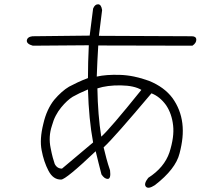

<svg xmlns="http://www.w3.org/2000/svg" viewBox="-20 -799 1040 895"><path d="M398 -633 414 -759Q422 -779 437 -779Q452 -779 456 -752L441 -632L874 -630Q894 -630 895 -615Q896 -599 877 -586L438 -587Q436 -551 434 -514.5Q432 -478 431 -442Q453 -447 480 -449Q507 -451 539 -450Q604 -448 675 -422Q746 -393 784 -342Q822 -289 830 -224Q834 -191 830.5 -156.5Q827 -122 817 -84Q799 -11 702 64Q671 84 660 71Q649 58 671 30Q746 -18 770 -89Q793 -161 787 -214Q781 -269 754 -309Q725 -349 686 -364Q600 -262 544.5 -199Q489 -136 463 -112Q469 -87 476 -60.5Q483 -34 493 -5Q498 35 482 35Q467 35 453 14Q446 -12 439.5 -39Q433 -66 426 -94Q287 38 265 38Q228 39 206 -3Q195 -24 187 -48Q179 -72 174 -99Q164 -150 182 -222Q190 -257 203 -285Q216 -313 233 -334Q250 -354 267.5 -369.5Q285 -385 302 -395Q319 -404 341 -414.5Q363 -425 390 -435Q390 -471 391 -509.5Q392 -548 394 -588L133 -586Q104 -594 105 -610Q107 -627 131 -630ZM639 -380Q606 -400 543 -401Q480 -402 434 -387Q436 -263 452 -162Q491 -196 639 -380ZM414 -135Q404 -189 398 -250.5Q392 -312 390 -382Q345 -363 319 -348Q293 -332 265 -298Q251 -281 240 -260Q229 -239 222 -213Q205 -162 216 -109Q221 -83 226 -64.5Q231 -46 235 -35Q246 -13 269 -13Z"/></svg>

Font: Yomogi
Style: Regular
Weight: 400
Designer: satsuyako
Foundry: satsuyako
Version: Version 3.100